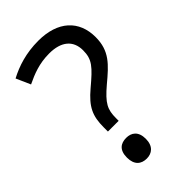

<svg xmlns="http://www.w3.org/2000/svg" viewBox="-226 -798 885 885"><g transform="rotate(-45 217.0 -355.0)"><path d="M140 -228V-201H210V-218C210 -275 223 -301 290 -358C362 -418 408 -459 408 -549C408 -657 336 -724 209 -724C129 -724 65 -703 12 -675L43 -605C89 -627 137 -647 203 -647C281 -647 324 -611 324 -547C324 -487 301 -463 224 -398C159 -343 140 -303 140 -228ZM117 -54C117 -6 143 14 179 14C212 14 240 -6 240 -54C240 -103 212 -121 179 -121C143 -121 117 -103 117 -54Z"/></g></svg>

Font: Noto Sans Inscriptional Parthian
Style: Regular
Weight: 400
Designer: Monotype Design Team
Foundry: Monotype Imaging Inc.
Version: Version 2.003